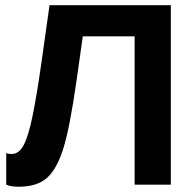

<svg xmlns="http://www.w3.org/2000/svg" viewBox="-20 -708 742 736"><path d="M496.1 -568.8H297.4L273.4 -398.9Q247.1 -215.3 222.2 -137Q197.3 -58.6 159.2 -25.4Q121.1 7.8 52.2 7.8Q18.6 7.8 3.9 -0.5V-121.1Q10.7 -117.7 24.9 -117.7Q52.7 -117.7 70.8 -151.9Q88.9 -186 104.7 -262.9Q120.6 -339.8 137.2 -457L169.9 -688H634.8V0H496.1Z"/></svg>

Font: Liberation Sans
Style: Bold
Weight: 700
Designer: Steve Matteson
Foundry: Ascender Corporation
Version: Version 2.1.5